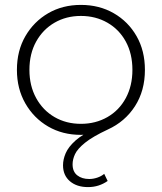

<svg xmlns="http://www.w3.org/2000/svg" viewBox="-20 -546 660 783"><path d="M339 217Q293 217 265 193Q237 169 237 128Q237 104 248 78.5Q259 53 288 27Q317 1 371 -22L366 -1Q348 2 335.5 3Q323 4 310 4Q235 4 176.5 -30Q118 -64 83.5 -124Q49 -184 49 -261Q49 -339 83.5 -398.5Q118 -458 176.5 -492Q235 -526 310 -526Q385 -526 444 -492Q503 -458 537 -398.5Q571 -339 571 -261Q571 -176 530.5 -113Q490 -50 420 -18Q358 11 327 36Q296 61 286 82.5Q276 104 276 124Q276 154 295 169Q314 184 344 184Q360 184 376.5 178.5Q393 173 405 163L419 192Q402 204 382 210.5Q362 217 339 217ZM310 -41Q370 -41 418 -68.5Q466 -96 493 -146Q520 -196 520 -261Q520 -327 493 -376.5Q466 -426 418 -453.5Q370 -481 310 -481Q250 -481 202.5 -453.5Q155 -426 127.5 -376.5Q100 -327 100 -261Q100 -196 127.5 -146Q155 -96 202.5 -68.5Q250 -41 310 -41Z"/></svg>

Font: MOST Montserrat Light
Style: Regular
Weight: 300
Designer: Julieta Ulanovsky
Foundry: Julieta Ulanovsky
Version: Version 8.000;March 11, 2024;FontCreator 15.0.0.2926 64-bit